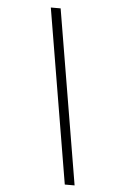

<svg xmlns="http://www.w3.org/2000/svg" viewBox="-56 -769 535 877"><g transform="rotate(5 212.0 -330.0)"><path d="M141 -730H186L320 70H275Z"/></g></svg>

Font: Work Sans Light
Style: Italic
Weight: 300
Italic angle: -13°
Designer: Wei Huang
Foundry: Wei Huang
Version: Version 2.010; ttfautohint (v1.8.3)